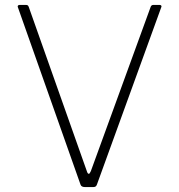

<svg xmlns="http://www.w3.org/2000/svg" viewBox="-20 -762 730 782"><path d="M637 -733 375 -11Q373 -5 369.5 -2.5Q366 0 359 0H327Q311 0 308 -10L53 -732L52 -735Q52 -742 61 -742H84Q90 -742 92.5 -740.5Q95 -739 97 -734L334 -64Q337 -54 342 -54Q345 -54 350 -65L594 -735Q597 -742 605 -742H630Q634 -742 636.5 -739.5Q639 -737 637 -733Z"/></svg>

Font: Libre Franklin Thin
Style: Regular
Weight: 250
Designer: Pablo Impallari, Rodrigo Fuenzalida
Foundry: Impallari Type
Version: Version 1.002; ttfautohint (v1.5)